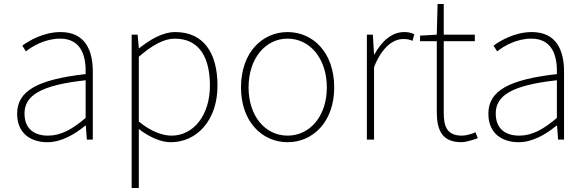

<svg xmlns="http://www.w3.org/2000/svg" viewBox="-20 -701 2942 964"><path d="M218 13C288 13 354 -26 408 -70H411L416 0H446V-341C446 -448 408 -540 284 -540C198 -540 125 -496 92 -472L110 -443C144 -470 207 -507 282 -507C391 -507 413 -414 410 -329C173 -302 66 -247 66 -130C66 -30 136 13 218 13ZM221 -20C157 -20 103 -50 103 -131C103 -220 181 -273 410 -298V-109C341 -50 284 -20 221 -20Z M641 243H677V46V-53C733 -11 788 13 838 13C964 13 1072 -92 1072 -271C1072 -434 1003 -540 860 -540C794 -540 731 -500 679 -459H677L671 -527H641ZM841 -20C799 -20 739 -39 677 -91V-416C744 -474 803 -507 857 -507C986 -507 1034 -405 1034 -271C1034 -124 953 -20 841 -20Z M1424 13C1550 13 1658 -88 1658 -262C1658 -439 1550 -540 1424 -540C1298 -540 1190 -439 1190 -262C1190 -88 1298 13 1424 13ZM1424 -20C1312 -20 1228 -118 1228 -262C1228 -407 1312 -507 1424 -507C1536 -507 1621 -407 1621 -262C1621 -118 1536 -20 1424 -20Z M1822 0H1858V-364C1899 -468 1957 -505 2004 -505C2025 -505 2034 -503 2051 -496L2060 -529C2042 -538 2027 -540 2009 -540C1946 -540 1895 -492 1860 -428H1858L1852 -527H1822Z M2297 13C2315 13 2348 4 2379 -7L2367 -37C2348 -28 2320 -20 2300 -20C2223 -20 2208 -67 2208 -135V-494H2364V-527H2208V-681H2177L2173 -527L2089 -522V-494H2173V-140C2173 -48 2199 13 2297 13Z M2584 13C2654 13 2720 -26 2774 -70H2777L2782 0H2812V-341C2812 -448 2774 -540 2650 -540C2564 -540 2491 -496 2458 -472L2476 -443C2510 -470 2573 -507 2648 -507C2757 -507 2779 -414 2776 -329C2539 -302 2432 -247 2432 -130C2432 -30 2502 13 2584 13ZM2587 -20C2523 -20 2469 -50 2469 -131C2469 -220 2547 -273 2776 -298V-109C2707 -50 2650 -20 2587 -20Z"/></svg>

Font: Harano Aji Gothic KR ExtraLight
Style: Regular
Weight: 250
Foundry: Masamichi Hosoda
Version: HaranoAjiGothicKR-ExtraLight version 20220220;ttx 4.29.1